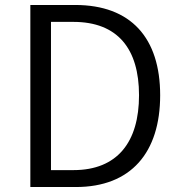

<svg xmlns="http://www.w3.org/2000/svg" viewBox="-20 -752 723 772"><path d="M102 0H285C507 0 624 -139 624 -369C624 -599 507 -732 282 -732H102ZM185 -68V-664H275C453 -664 539 -556 539 -369C539 -182 453 -68 275 -68Z"/></svg>

Font: Genne Gothic Normal
Style: Regular
Weight: 350
Designer: Ryoko NISHIZUKA (kana & ideographs); Paul D. Hunt (Latin, Greek & Cyrillic); Wenlong ZHANG (bopomofo); Sandoll Communica
Foundry: Adobe Systems Incorporated
Version: Version 1.004;PS 1.004;hotconv 16.6.51;makeotf.lib2.5.65220